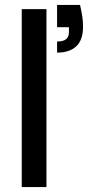

<svg xmlns="http://www.w3.org/2000/svg" viewBox="-20 -757 366 777"><path d="M68 0V-720H168V0ZM211 -544V-589Q236 -589 247.5 -598.5Q259 -608 259 -627V-647H211V-737H304Q310 -710 313 -690Q316 -670 316 -649Q316 -595 288.5 -569.5Q261 -544 211 -544Z"/></svg>

Font: DM Sans 17pt Medium
Style: Regular
Weight: 500
Version: Version 4.004;gftools[0.9.30]